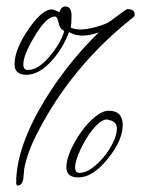

<svg xmlns="http://www.w3.org/2000/svg" viewBox="-20 -556 439 593"><path d="M35 17Q30 17 30 8Q30 -100 116 -243Q187 -360 285 -456Q258 -446 234 -446Q212 -446 193 -457Q176 -410 143 -372Q102 -325 62 -325Q25 -325 25 -357Q25 -406 73 -473Q112 -527 140 -527Q145 -527 163 -519Q164 -519 168 -528Q173 -536 181 -536Q201 -536 201 -507Q201 -483 198 -471Q210 -465 229 -465Q248 -465 277.5 -473Q307 -481 321 -491Q370 -528 373 -528Q396 -528 396 -511Q396 -506 392 -503Q364 -481 335 -455Q190 -325 102 -158Q83 -123 71.5 -92.5Q60 -62 55 -36Q54 -28 53.5 -20Q53 -12 52 -4Q48 17 35 17ZM66 -340Q108 -340 155 -411Q176 -444 178 -461Q164 -467 161 -486Q157 -505 150 -505Q123 -505 87 -444Q52 -386 52 -357Q52 -340 66 -340ZM222 -8Q185 -8 185 -39Q185 -62 198 -91.5Q211 -121 231 -149Q251 -177 274 -195.5Q297 -214 316 -214Q359 -214 359 -170Q359 -123 314 -67Q267 -8 222 -8ZM226 -22Q244 -22 264 -36.5Q284 -51 301.5 -72.5Q319 -94 330 -117.5Q341 -141 341 -159Q341 -180 318 -185Q316 -186 314 -186.5Q312 -187 310 -187Q296 -187 279 -170Q262 -153 247 -128.5Q232 -104 222 -79Q212 -54 212 -39Q212 -22 226 -22Z"/></svg>

Font: Petemoss
Style: Regular
Weight: 400
Designer: Robert E. Leuschke
Foundry: Robert E. Leuschke
Version: Version 1.010; ttfautohint (v1.8.3)